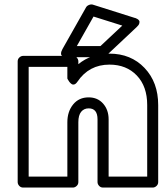

<svg xmlns="http://www.w3.org/2000/svg" viewBox="-20 -825 737 870"><path d="M60.1 0V-546.9Q60.1 -557.6 67.9 -564.7Q75.7 -571.8 85 -571.8H310.1Q320.8 -571.8 327.9 -564Q335 -556.2 335 -546.9V-534.2Q393.1 -582 476.1 -582Q573.2 -582 635 -517.1Q696.8 -452.1 696.8 -349.1V0Q696.8 10.7 689 17.8Q681.2 24.9 671.9 24.9H446.8Q436 24.9 429 17.1Q421.9 9.3 421.9 0V-284.2Q421.9 -334 381.8 -334Q360.4 -334 347.7 -318.4Q335 -302.7 335 -271V0Q335 10.7 327.1 17.8Q319.3 24.9 310.1 24.9H85Q74.2 24.9 67.1 17.1Q60.1 9.3 60.1 0ZM109.9 -24.9H285.2V-271Q285.2 -319.3 311.3 -351.6Q337.4 -383.8 381.8 -383.8Q422.4 -383.8 447.3 -355.5Q472.2 -327.1 472.2 -284.2V-24.9H647V-349.1Q647 -433.6 599.9 -482.9Q552.7 -532.2 476.1 -532.2Q383.3 -532.2 331.1 -455.1Q324.2 -444.8 317.1 -442.6Q310.1 -440.4 304.4 -444.3Q298.8 -448.2 294.4 -453.9Q290 -459.5 287.6 -464.4L285.2 -469.2V-522H109.9ZM263.2 -603 370.1 -792Q374.5 -799.3 383.1 -802.7Q391.6 -806.2 399.9 -804.2L589.8 -744.1Q591.8 -743.7 594.5 -742.9Q597.2 -742.2 602.8 -738.8Q608.4 -735.4 610.8 -731Q613.3 -726.6 611.1 -718.8Q608.9 -710.9 599.1 -702.1L461.9 -573.2Q452.6 -565.9 444.8 -565.9H285.2Q285.2 -566.4 280.8 -565.7Q276.4 -564.9 271 -567.1Q265.6 -569.3 261 -572.3Q256.3 -575.2 256.6 -583.3Q256.8 -591.3 263.2 -603ZM328.1 -616.2H435.1L534.2 -709L403.8 -750Z"/></svg>

Font: Trueno Black Outline
Style: Regular
Weight: 900
Width: 6
Designer: Julieta Ulanovsky
Foundry: Julieta Ulanovsky
Version: Version 3.001b | FøM Fix